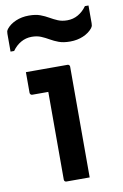

<svg xmlns="http://www.w3.org/2000/svg" viewBox="-99 -846 574 897"><g transform="rotate(-10 188.0 -397.0)"><path d="M131 -11Q131 -42 131 -83.5Q131 -125 131 -172Q131 -219 131 -266Q131 -313 131 -355Q131 -397 131 -427H122Q115 -427 107 -427Q99 -427 90 -427Q81 -427 72 -427Q63 -427 55 -427Q50 -427 47 -430.5Q44 -434 44 -438Q44 -462 44 -487Q44 -512 44 -536Q60 -536 81 -536Q102 -536 124.5 -536Q147 -536 168.5 -536Q190 -536 209 -536Q228 -536 241 -536Q245 -536 247 -534.5Q249 -533 250.5 -531Q252 -529 252 -525Q252 -477 252 -422Q252 -367 252 -310.5Q252 -254 252 -199.5Q252 -145 252 -95Q252 -80 252 -64Q252 -48 252 -32Q252 -16 252 0Q223 0 197.5 0Q172 0 142 0Q137 0 134 -3Q131 -6 131 -11ZM277 -741Q305 -741 328.5 -754.5Q352 -768 369 -792H386Q386 -778 386 -762.5Q386 -747 386 -733.5Q386 -720 386 -708Q386 -701 385 -696.5Q384 -692 379 -685Q363 -665 335 -653Q307 -641 273 -641Q241 -641 219.5 -649Q198 -657 180 -667.5Q162 -678 143 -686Q124 -694 99 -694Q71 -694 47.5 -680.5Q24 -667 7 -643H-10Q-10 -658 -10 -673Q-10 -688 -10 -702Q-10 -716 -10 -727Q-10 -734 -9 -738.5Q-8 -743 -3 -750Q13 -770 41 -782Q69 -794 103 -794Q135 -794 156.5 -786Q178 -778 196 -767.5Q214 -757 233 -749Q252 -741 277 -741Z"/></g></svg>

Font: Recursive SemiBold
Style: Regular
Weight: 600
Version: Version 1.085